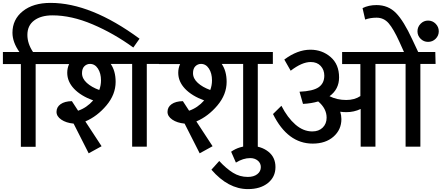

<svg xmlns="http://www.w3.org/2000/svg" viewBox="-40 -1013 3048 1325"><path d="M308 -993H309Q587 -993 923 -746L880 -685Q745 -783 599 -845Q453 -907 322 -907Q243 -907 196 -872Q149 -837 149 -772Q149 -712 188 -654H311V-571H206V0H104V-571H-20V-654H94Q46 -722 46 -787Q46 -879 117.5 -936Q189 -993 308 -993Z M1077 -654V-572H973V-1H872V-572H724Q758 -523 758 -448Q758 -361 694.5 -285.5Q631 -210 549 -175L661 -4L572 45L468 -160Q416 -165 383 -187.5Q350 -210 350 -241Q350 -274 378 -294Q406 -314 456 -315L499 -249Q558 -269 603 -320Q518 -351 471 -400.5Q424 -450 424 -511Q424 -543 437 -571H291V-654ZM657 -458Q657 -507 636 -539.5Q615 -572 581 -572Q559 -572 542.5 -556Q526 -540 526 -508Q526 -471 559 -441Q592 -411 645 -392Q657 -424 657 -458Z M1843 -654V-572H1739V-1H1638V-572H1490Q1524 -523 1524 -448Q1524 -361 1460.5 -285.5Q1397 -210 1315 -175L1427 -4L1338 45L1234 -160Q1182 -165 1149 -187.5Q1116 -210 1116 -241Q1116 -274 1144 -294Q1172 -314 1222 -315L1265 -249Q1324 -269 1369 -320Q1284 -351 1237 -400.5Q1190 -450 1190 -511Q1190 -543 1203 -571H1057V-654ZM1423 -458Q1423 -507 1402 -539.5Q1381 -572 1347 -572Q1325 -572 1308.5 -556Q1292 -540 1292 -508Q1292 -471 1325 -441Q1358 -411 1411 -392Q1423 -424 1423 -458Z M1671 292Q1535 292 1419 158L1473 98Q1521 150 1567.5 179Q1614 208 1670 208Q1711 208 1735.5 189Q1760 170 1760 140Q1760 113 1739 95.5Q1718 78 1687 78Q1638 78 1588 109L1555 34Q1612 -6 1688 -6Q1761 -6 1811 33Q1861 72 1861 140Q1861 208 1809 250Q1757 292 1671 292Z M2964 -654 2966 -572H2861V-1H2759V-572H2551V-1H2449V-261Q2403 -239 2350 -239Q2327 -239 2308 -242Q2316 -216 2316 -191Q2316 -118 2261.5 -70Q2207 -22 2118 -22Q1945 -22 1844 -226L1902 -283Q1944 -201 1998.5 -153.5Q2053 -106 2115 -106Q2160 -106 2187 -132.5Q2214 -159 2214 -201Q2214 -264 2156 -313Q2109 -299 2051 -296L2027 -380Q2120 -384 2159 -411Q2198 -438 2198 -491Q2198 -531 2173 -558Q2148 -585 2104 -585Q2044 -585 1966 -525L1922 -602Q2013 -670 2102 -670Q2183 -670 2241.5 -619.5Q2300 -569 2300 -479Q2300 -397 2234 -349Q2286 -323 2349 -323Q2407 -323 2447 -350V-571H2321V-654H2748L2716 -725Q2676 -813 2642.5 -852Q2609 -891 2559 -891Q2515 -891 2480 -878L2462 -957Q2504 -978 2558 -978Q2639 -978 2692.5 -923.5Q2746 -869 2805 -741L2846 -654Z M2914 -871Q2945 -871 2966.5 -849Q2988 -827 2988 -797Q2988 -767 2966.5 -745.5Q2945 -724 2914 -724Q2884 -724 2862.5 -745.5Q2841 -767 2841 -797Q2841 -827 2862.5 -849Q2884 -871 2914 -871Z"/></svg>

Font: Martel Sans DemiBold
Style: Regular
Weight: 600
Designer: Dan Reynolds and Mathieu Réguer
Foundry: Dan Reynolds and Mathieu Réguer
Version: Version 1.001;PS 001.001;hotconv 1.0.70;makeotf.lib2.5.58329